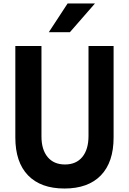

<svg xmlns="http://www.w3.org/2000/svg" viewBox="-20 -1064 740 1102"><path d="M68 -800H218V-281Q218 -205 253.5 -162.5Q289 -120 353 -120Q417 -120 452.5 -163Q488 -206 488 -284V-800H632V-275Q632 -133 559 -57.5Q486 18 350 18Q214 18 141 -57.5Q68 -133 68 -275ZM260 -879 368 -1044H525L381 -879Z"/></svg>

Font: Martian Mono SemiBold
Style: Regular
Weight: 600
Monospace: yes
Designer: Roman Shamin
Foundry: Evil Martians
Version: Version 1.000; ttfautohint (v1.8.4.7-5d5b)